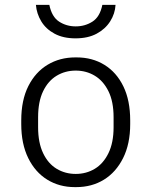

<svg xmlns="http://www.w3.org/2000/svg" viewBox="-20 -756 620 786"><path d="M286 10Q223 10 173.5 -20.5Q124 -51 95.5 -109Q67 -167 67 -248V-263Q67 -346 96 -403.5Q125 -461 175 -491Q225 -521 288 -521H294Q358 -521 407.5 -490.5Q457 -460 485 -402.5Q513 -345 513 -263V-248Q513 -167 484 -109Q455 -51 405.5 -20.5Q356 10 292 10ZM290 -44Q333 -44 368 -65Q403 -86 424 -129Q445 -172 445 -235V-276Q445 -340 424 -382.5Q403 -425 368 -446Q333 -467 290 -467Q247 -467 212 -446Q177 -425 156.5 -382.5Q136 -340 136 -276V-235Q136 -172 156.5 -129Q177 -86 212 -65Q247 -44 290 -44ZM289 -599Q239 -599 203.5 -618Q168 -637 149 -668.5Q130 -700 127 -736H182Q192 -687 222 -667.5Q252 -648 290 -648Q328 -648 358.5 -667.5Q389 -687 399 -736H453Q451 -700 431 -668.5Q411 -637 375.5 -618Q340 -599 289 -599Z"/></svg>

Font: Chivo Medium ExtraLight
Style: Regular
Weight: 250
Version: Version 2.002